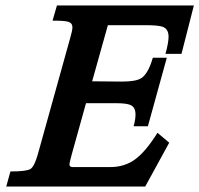

<svg xmlns="http://www.w3.org/2000/svg" viewBox="-20 -683 730 703"><path d="M237.3 -544.9Q245.1 -570.8 245.1 -583Q245.1 -599.6 228.5 -603.5Q216.8 -607.4 172.4 -607.4L188.5 -663.1H689.9L644.5 -485.8H585.9Q597.2 -526.9 597.2 -548.3Q597.2 -576.2 576.7 -584.5Q561 -590.8 511.7 -590.8H375L317.4 -385.3L426.3 -384.3Q478.5 -384.3 497.6 -397Q522.9 -413.6 539.6 -471.7H590.8L521.5 -220.7H469.2Q476.6 -247.6 476.1 -264.2Q476.1 -291 457 -298.8Q442.9 -305.2 401.9 -305.2H294.9L242.7 -117.7Q233.9 -85.9 234.4 -80.6Q234.4 -71.3 246.6 -71.3H383.8Q436 -71.3 474.6 -99.4Q513.2 -127.4 556.6 -196.8L599.6 -160.6L511.7 0H2.9L18.1 -55.2Q77.6 -55.2 91.8 -64.5Q106 -73.7 118.7 -118.7Z"/></svg>

Font: Accordance
Style: Bold-Italic
Weight: 700
Italic angle: -11°
Version: Version 1.2 (build January 31, 2020) Miklal Software Solutio